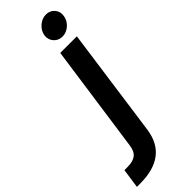

<svg xmlns="http://www.w3.org/2000/svg" viewBox="-422 -766 1030 1030"><g transform="rotate(-45 93.0 -250.5)"><path d="M127.9 -676.8Q132.8 -706.5 157.5 -728.3Q182.1 -750 212.9 -750Q242.7 -750 261.2 -728.5Q279.8 -707 274.9 -676.8Q271 -647 246.6 -625Q222.2 -603 192.1 -603Q162.1 -603 143.1 -624.5Q124 -646 127.9 -676.8ZM-96.2 249 -80.1 138.2H-57.1Q-14.2 138.2 7.3 121.1Q28.8 104 34.2 63L121.1 -549.8H247.1L160.2 73.2Q134.3 249 -71.8 249Z"/></g></svg>

Font: Oakes Grotesk
Style: SemiBold Italic
Weight: 600
Designer: Samuel Oakes
Foundry: Samuel Oakes
Version: Version 1.0 | wf-rip DC20170320